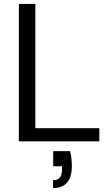

<svg xmlns="http://www.w3.org/2000/svg" viewBox="-20 -720 569 978"><path d="M76 0V-700H160V-67H486V0ZM250 238V198Q275 198 285.5 183.5Q296 169 296 141V127H251V50H337Q342 70 344 89Q346 108 346 124Q346 184 321 211Q296 238 250 238Z"/></svg>

Font: DM Sans 11pt
Style: Regular
Weight: 400
Version: Version 4.004;gftools[0.9.30]